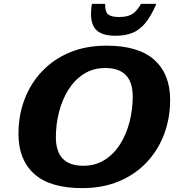

<svg xmlns="http://www.w3.org/2000/svg" viewBox="-20 -955 913 988"><path d="M855.5 -441.5Q855.5 -346 824.2 -263.5Q793 -181 734 -118.8Q675 -56.5 591.5 -21.8Q508 13 403 13Q237 13 156 -60.2Q75 -133.5 75 -265.5Q75 -361 106.2 -443.5Q137.5 -526 196.5 -588.2Q255.5 -650.5 339 -685.2Q422.5 -720 527.5 -720Q693 -720 774.2 -646.8Q855.5 -573.5 855.5 -441.5ZM267.5 -249Q267.5 -102 408.5 -102Q470.5 -102 518.2 -132Q566 -162 598 -212.8Q630 -263.5 646.5 -327.2Q663 -391 663 -458Q663 -605 522 -605Q460 -605 412.2 -575Q364.5 -545 332.5 -494.2Q300.5 -443.5 284 -379.8Q267.5 -316 267.5 -249ZM593 -867.5Q635.5 -867.5 660 -882.2Q684.5 -897 705.5 -935H784.5Q758 -873 728.5 -837Q699 -801 662 -786Q625 -771 574.5 -771Q494 -771 466.5 -811.5Q439 -852 453 -935H521.5Q519.5 -897 535 -882.2Q550.5 -867.5 593 -867.5Z"/></svg>

Font: Newsreader Caption
Style: Bold Italic
Weight: 700
Italic angle: -17°
Designer: Hugues Gentile
Foundry: Production Type
Version: Version 1.001